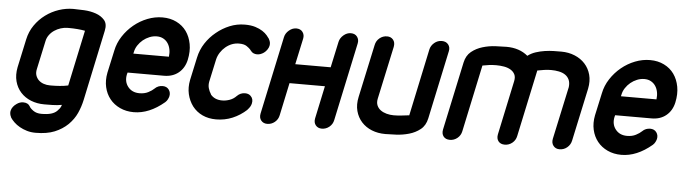

<svg xmlns="http://www.w3.org/2000/svg" viewBox="-47 -756 4019 1129"><g transform="rotate(5 1963.0 -192.0)"><path d="M425 -442Q405 -446 380 -448Q355 -450 334 -450H322Q302 -450 281.5 -443.5Q261 -437 244 -425.5Q227 -414 215 -397.5Q203 -381 199 -361L163 -194Q158 -172 163.5 -155.5Q169 -139 181 -127.5Q193 -116 210.5 -110Q228 -104 248 -104H258Q280 -104 306 -106Q332 -108 355 -113ZM453 -37Q444 5 427 42.5Q410 80 378 112Q345 144 299.5 162.5Q254 181 188 181Q160 181 136.5 174Q113 167 93.5 156Q74 145 59.5 131Q45 117 36 103H37Q27 85 30 66Q33 52 41.5 41Q50 30 62 22Q80 9 100 9Q129 9 140 29Q145 40 164 53.5Q183 67 212 67Q247 67 269 60.5Q291 54 304 41Q312 33 318 25Q324 17 328 4Q300 9 272.5 9.5Q245 10 224 10Q181 10 145 -4.5Q109 -19 84.5 -46Q60 -73 50 -110.5Q40 -148 49 -194L85 -361Q95 -408 121 -445.5Q147 -483 183 -509.5Q219 -536 261 -550Q303 -564 346 -564Q373 -564 410 -562Q447 -560 479 -549Q511 -538 530.5 -515.5Q550 -493 541 -452Z M720 -333H930Q933 -356 929 -376.5Q925 -397 914.5 -412.5Q904 -428 887.5 -437Q871 -446 849 -446Q827 -446 806 -437.5Q785 -429 768 -415Q751 -401 738.5 -382Q726 -363 722 -341ZM861 -138Q872 -149 884 -153.5Q896 -158 908 -158Q933 -158 945.5 -140.5Q958 -123 953 -101Q951 -93 946 -83Q941 -73 932 -65Q843 10 752 10Q707 10 670.5 -7Q634 -24 610.5 -53.5Q587 -83 578 -122.5Q569 -162 578 -208L607 -341Q616 -386 642 -426Q668 -466 704.5 -496Q741 -526 784.5 -543Q828 -560 873 -560Q919 -560 955.5 -542Q992 -524 1014.5 -492.5Q1037 -461 1045 -418Q1053 -375 1042 -324Q1031 -275 996.5 -247Q962 -219 911 -219H696L693 -208Q684 -165 708 -134.5Q732 -104 776 -104Q806 -104 828 -115.5Q850 -127 861 -138Z M1348 -138Q1368 -158 1395 -158Q1416 -158 1428 -146Q1446 -129 1440 -102Q1436 -82 1417 -63H1418Q1380 -28 1334.5 -9Q1289 10 1238 10Q1193 10 1157.5 -6.5Q1122 -23 1098 -54Q1075 -85 1066 -124Q1057 -163 1066 -208L1095 -342Q1105 -389 1130.5 -428Q1156 -467 1192 -496Q1227 -525 1269.5 -542.5Q1312 -560 1359 -560Q1395 -560 1420.5 -552Q1446 -544 1463.5 -532.5Q1481 -521 1491.5 -508.5Q1502 -496 1508 -487H1507Q1518 -469 1514 -449Q1512 -438 1504 -426Q1496 -414 1485 -406Q1465 -392 1445 -392Q1434 -392 1423.5 -396.5Q1413 -401 1407 -411Q1406 -412 1404.5 -413Q1403 -414 1403 -416Q1395 -425 1379.5 -435.5Q1364 -446 1335 -446Q1291 -446 1255 -416Q1238 -402 1225.5 -382.5Q1213 -363 1208 -342L1179 -208Q1175 -187 1180 -169Q1185 -151 1196 -134H1195Q1219 -104 1264 -104Q1286 -104 1308.5 -112Q1331 -120 1348 -138Z M1594 -507Q1599 -530 1619 -547Q1639 -564 1662 -564Q1687 -564 1699.5 -547Q1712 -530 1707 -507L1674 -354H1883L1916 -507Q1921 -530 1941 -547Q1961 -564 1984 -564Q2009 -564 2021.5 -547Q2034 -530 2029 -507L1931 -47Q1926 -22 1906.5 -6Q1887 10 1862 10Q1839 10 1826 -6Q1813 -22 1818 -47L1859 -240H1650L1609 -47Q1604 -22 1584.5 -6Q1565 10 1540 10Q1517 10 1504 -6Q1491 -22 1496 -47Z M2452 -509Q2457 -532 2476.5 -548.5Q2496 -565 2521 -565Q2546 -565 2559 -548.5Q2572 -532 2567 -509L2481 -105Q2472 -62 2443 -39Q2414 -16 2377 -5.5Q2340 5 2302 7Q2264 9 2237 9Q2193 9 2157 -5.5Q2121 -20 2096.5 -47Q2072 -74 2062 -111.5Q2052 -149 2062 -195L2129 -506Q2134 -532 2153.5 -548Q2173 -564 2198 -564Q2221 -564 2234 -548Q2247 -532 2242 -506L2175 -195Q2170 -172 2177 -155Q2184 -138 2199 -127Q2214 -116 2234.5 -110.5Q2255 -105 2277 -105Q2299 -105 2325 -108Q2351 -111 2368 -113Z M2687 -47Q2682 -22 2662.5 -6Q2643 10 2618 10Q2593 10 2580.5 -6Q2568 -22 2573 -47L2659 -450Q2668 -492 2696.5 -515Q2725 -538 2762 -549Q2799 -560 2837 -562Q2875 -564 2903 -564Q2979 -564 3029 -522Q3050 -538 3076 -546.5Q3102 -555 3129 -559Q3156 -563 3181 -563.5Q3206 -564 3226 -564Q3269 -564 3305.5 -549Q3342 -534 3366.5 -507Q3391 -480 3401 -443Q3411 -406 3402 -361L3335 -49Q3330 -24 3310.5 -7.5Q3291 9 3265 9Q3242 9 3229 -7.5Q3216 -24 3221 -49L3288 -360Q3291 -386 3283 -403.5Q3275 -421 3259.5 -431.5Q3244 -442 3222 -446.5Q3200 -451 3176 -451Q3156 -451 3135.5 -448Q3115 -445 3095 -441L3011 -47Q3006 -22 2986.5 -6Q2967 10 2942 10Q2917 10 2904.5 -6Q2892 -22 2897 -47L2965 -367Q2970 -391 2962 -407Q2954 -423 2937.5 -433Q2921 -443 2898.5 -447Q2876 -451 2852 -451Q2831 -451 2810.5 -448.5Q2790 -446 2771 -442Z M3598 -333H3808Q3811 -356 3807 -376.5Q3803 -397 3792.5 -412.5Q3782 -428 3765.5 -437Q3749 -446 3727 -446Q3705 -446 3684 -437.5Q3663 -429 3646 -415Q3629 -401 3616.5 -382Q3604 -363 3600 -341ZM3739 -138Q3750 -149 3762 -153.5Q3774 -158 3786 -158Q3811 -158 3823.5 -140.5Q3836 -123 3831 -101Q3829 -93 3824 -83Q3819 -73 3810 -65Q3721 10 3630 10Q3585 10 3548.5 -7Q3512 -24 3488.5 -53.5Q3465 -83 3456 -122.5Q3447 -162 3456 -208L3485 -341Q3494 -386 3520 -426Q3546 -466 3582.5 -496Q3619 -526 3662.5 -543Q3706 -560 3751 -560Q3797 -560 3833.5 -542Q3870 -524 3892.5 -492.5Q3915 -461 3923 -418Q3931 -375 3920 -324Q3909 -275 3874.5 -247Q3840 -219 3789 -219H3574L3571 -208Q3562 -165 3586 -134.5Q3610 -104 3654 -104Q3684 -104 3706 -115.5Q3728 -127 3739 -138Z"/></g></svg>

Font: VDS
Style: Bold Italic
Weight: 700
Designer: artmaker
Foundry: artmaker
Version: Version 1.000 2009 initial release